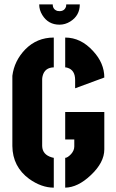

<svg xmlns="http://www.w3.org/2000/svg" viewBox="-20 -862 535 887"><path d="M161.1 -841.8H223.6Q223.6 -818.4 245.1 -811.5Q251 -810.5 254.9 -810.5Q278.3 -810.5 285.2 -832Q286.1 -837.9 286.1 -841.8H348.6Q348.6 -790 304.7 -762.7Q281.2 -748 254.9 -748Q203.1 -748 175.8 -792Q161.1 -815.4 161.1 -841.8ZM37.1 -187.5V-511.7Q45.9 -581.1 96.7 -633.8Q150.4 -688.5 228.5 -688.5V-550.8Q186.5 -549.8 176.8 -510.7Q174.8 -502 174.8 -496.1V-187.5Q175.8 -147.5 219.7 -134.8Q225.6 -132.8 228.5 -132.8V4.9Q171.9 4.9 115.2 -35.2Q38.1 -91.8 37.1 -187.5ZM281.2 4.9V-132.8Q292 -132.8 308.6 -150.4Q323.2 -167 323.2 -185.5V-217.8H281.2V-344.7H461.9V-171.9Q461.9 -111.3 399.4 -52.7Q339.8 3.9 281.2 4.9ZM281.2 -550.8V-688.5Q353.5 -688.5 410.2 -626Q461.9 -570.3 461.9 -503.9L327.1 -454.1V-492.2Q327.1 -538.1 292 -548.8Q286.1 -550.8 281.2 -550.8Z"/></svg>

Font: Post No Bills Jaffna ExtraBold
Style: Regular
Weight: 800
Designer: Kosala Senevirathne, Siva Puranthara, Lasantha Premarathna, Tharique Azeez
Foundry: Mooniak
Version: Version 1.220 ; ttfautohint (v1.6)